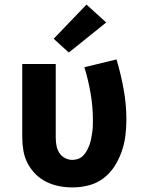

<svg xmlns="http://www.w3.org/2000/svg" viewBox="-20 -809 640 837"><path d="M296 8Q267 8 238 2.5Q209 -3 182.5 -16Q156 -29 135 -50Q114 -71 100.5 -97Q87 -123 82 -152Q77 -181 77 -210V-530H223V-210Q223 -193 226 -175.5Q229 -158 238 -143.5Q247 -129 262.5 -120.5Q278 -112 295 -112Q309 -112 322 -117Q335 -122 344 -132Q353 -142 359.5 -154Q366 -166 370.5 -179Q375 -192 377.5 -205Q380 -218 382 -231.5Q384 -245 384.5 -258.5Q385 -272 385 -286Q385 -344 375 -402Q365 -460 348 -516L488 -550Q507 -486 519 -420Q531 -354 531 -287Q531 -252 526.5 -216.5Q522 -181 510 -147Q498 -113 478.5 -83Q459 -53 430.5 -31.5Q402 -10 367 -1Q332 8 296 8ZM280 -580 214 -640 357 -789 443 -711Z"/></svg>

Font: Iosevka Curly Heavy Extended
Style: Regular
Weight: 900
Width: 7
Monospace: yes
Designer: Belleve Invis
Foundry: Belleve Invis
Version: Version 11.1.0; ttfautohint (v1.8.3)